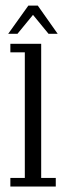

<svg xmlns="http://www.w3.org/2000/svg" viewBox="-20 -684 238 704"><path d="M18 0V-31.5H71V-492H18V-523.5H131V-31.5H184.5V0ZM10 -560 84 -663.5H118.5L191.5 -560H158L101 -629.5L44 -560Z"/></svg>

Font: Imbue Light
Style: Regular
Weight: 300
Designer: Tyler Finck
Foundry: Etcetera Type Company
Version: Version 1.102